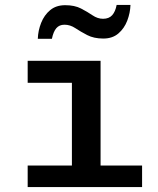

<svg xmlns="http://www.w3.org/2000/svg" viewBox="-20 -757 640 777"><path d="M271 0V-422H92V-511H387V0ZM92 0V-87H555V0ZM133 -600Q134 -633 146.5 -664.5Q159 -696 183 -716Q207 -736 244 -736Q282 -736 308 -722.5Q334 -709 354.5 -695Q375 -681 397 -681Q421 -681 434 -695.5Q447 -710 452 -737H508Q507 -705 495 -673.5Q483 -642 459 -621.5Q435 -601 398 -601Q360 -601 333 -615Q306 -629 285 -643Q264 -657 241 -657Q220 -657 208 -643Q196 -629 190 -600Z"/></svg>

Font: Chivo Mono Medium Medium
Style: Regular
Weight: 500
Monospace: yes
Version: Version 1.008